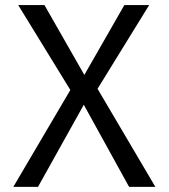

<svg xmlns="http://www.w3.org/2000/svg" viewBox="-20 -726 655 746"><path d="M253.3 -376.4 50.8 -706.2H152.8L307.7 -434.9L463.1 -706.2H559.5L359 -381L583.6 0H481.5L305.6 -319L127.7 0H31.8Z"/></svg>

Font: Fira Code Fixed
Style: Regular
Weight: 400
Monospace: yes
Designer: Carrois Corporate, Edenspiekermann AG, Nikita Prokopov
Foundry: Carrois Corporate, Edenspiekermann AG, Nikita Prokopov
Version: Version 5.002